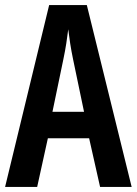

<svg xmlns="http://www.w3.org/2000/svg" viewBox="-20 -734 537 754"><path d="M373 0H497L321 -714H173L0 0H126L168 -191H330ZM267 -501 310 -295H186L229 -502C238 -544 244 -586 248 -619C252 -585 258 -544 267 -501Z"/></svg>

Font: Noto Sans Myanmar UI ExtraCondensed SemiBold
Style: Regular
Weight: 600
Width: 2
Designer: Monotype Design Team
Foundry: Monotype Imaging Inc.
Version: Version 2.103